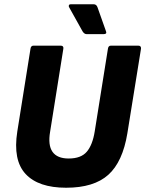

<svg xmlns="http://www.w3.org/2000/svg" viewBox="-20 -869 681 900"><path d="M290 11Q160 11 100 -53.5Q40 -118 61 -252L123 -641Q125 -655 137 -655H264Q279 -655 277 -641L215 -252Q204 -189 226 -157.5Q248 -126 302 -126Q360 -126 387 -158Q414 -190 424 -253L486 -641Q488 -655 500 -655H628Q642 -655 641 -641L577 -244Q555 -110 487.5 -49.5Q420 11 290 11ZM386 -709Q375 -709 367 -722L304 -835Q301 -840 303 -844.5Q305 -849 311 -849H419Q432 -849 437 -835L477 -722Q482 -709 466 -709Z"/></svg>

Font: Sofia Sans Semi Condensed Black
Style: Italic
Weight: 900
Italic angle: -9°
Version: Version 4.100